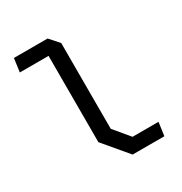

<svg xmlns="http://www.w3.org/2000/svg" viewBox="-177 -896 974 1027"><g transform="rotate(-30 310.0 -382.5)"><path d="M346 0H542L553.5 -82.5H393L313.5 -178V-707.5L262.5 -765H54.5L43 -682H220.5V-149Z"/></g></svg>

Font: Monaspace Krypton
Style: Regular
Weight: 400
Designer: Riley Cran & the Lettermatic Team
Foundry: Lettermatic
Version: Version 1.200 (Monaspace Krypton)